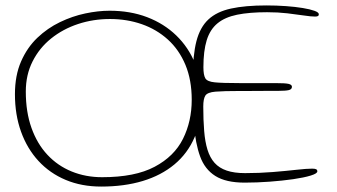

<svg xmlns="http://www.w3.org/2000/svg" viewBox="-20 -636 1242 707"><path d="M352.5 51Q280.5 51 222 26.5Q163.5 2 121.8 -43.2Q80 -88.5 57.5 -151Q35 -213.5 35 -289Q35 -358 57.5 -409.5Q80 -461 117.5 -496.8Q155 -532.5 200.8 -554.5Q246.5 -576.5 294 -586.5Q341.5 -596.5 383.5 -596.5Q459.5 -596.5 521.8 -572.8Q584 -549 629 -505.5Q674 -462 698.2 -402.5Q722.5 -343 722.5 -271Q722.5 -191.5 696.8 -131.2Q671 -71 622.2 -30.5Q573.5 10 505.5 30.5Q437.5 51 352.5 51ZM356 16.5Q477 16.5 549.2 -21.8Q621.5 -60 653.8 -124.8Q686 -189.5 686 -268.5Q686 -341.5 662.8 -397.2Q639.5 -453 598 -490.5Q556.5 -528 502 -547Q447.5 -566 385 -566Q323 -566 267.2 -547.5Q211.5 -529 168.2 -494.2Q125 -459.5 100 -410Q75 -360.5 75 -299Q75 -223.5 96 -164.8Q117 -106 154.8 -65.8Q192.5 -25.5 244 -4.5Q295.5 16.5 356 16.5ZM881 36.5Q812 36.5 773 12Q734 -12.5 716.8 -60.2Q699.5 -108 694 -177.5Q692.5 -196.5 691.8 -216.8Q691 -237 690.5 -258.8Q690 -280.5 690 -304Q690 -327.5 690 -352.5Q690 -432.5 703.2 -484Q716.5 -535.5 747.2 -564.2Q778 -593 830.5 -604.5Q883 -616 961 -616Q998 -616 1032.8 -613.5Q1067.5 -611 1094.8 -606.5Q1122 -602 1138 -596.2Q1154 -590.5 1154 -583.5Q1154 -578.5 1150.5 -576.8Q1147 -575 1140 -575Q1125 -575 1098.8 -579Q1072.5 -583 1038 -587Q1003.5 -591 963.5 -591Q898 -591 853 -581.8Q808 -572.5 780.8 -550Q753.5 -527.5 741.2 -488Q729 -448.5 729 -388.5Q729 -360 736 -347.8Q743 -335.5 770.8 -332.8Q798.5 -330 861 -330Q870.5 -330 889.2 -330Q908 -330 929.2 -330Q950.5 -330 968.2 -330Q986 -330 993.5 -330Q1031.5 -330 1043.2 -327Q1055 -324 1055 -316.5Q1055 -307 1043.5 -304.2Q1032 -301.5 1007.5 -301.5Q995.5 -301.5 977.8 -301.5Q960 -301.5 939.8 -301.2Q919.5 -301 900.2 -301Q881 -301 866.5 -301Q802.5 -301 773.2 -298.5Q744 -296 736.2 -284Q728.5 -272 728.5 -244Q728.5 -193.5 731.8 -153.8Q735 -114 744 -84.8Q753 -55.5 770.2 -36.2Q787.5 -17 815 -7.8Q842.5 1.5 882.5 1.5Q935 1.5 984.2 -2.5Q1033.5 -6.5 1071.5 -10.8Q1109.5 -15 1129 -15Q1140 -15 1144.2 -12.8Q1148.5 -10.5 1148.5 -5Q1148.5 3 1124 10.5Q1099.5 18 1059.8 23.8Q1020 29.5 973 33Q926 36.5 881 36.5Z"/></svg>

Font: Gluten Thin Thin
Style: Regular
Weight: 250
Version: Version 1.300